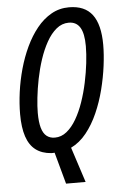

<svg xmlns="http://www.w3.org/2000/svg" viewBox="-60 -767 621 979"><g transform="rotate(-5 251.0 -277.5)"><path d="M237.8 169.9 193.4 7.8Q189 8.3 184.8 8.3Q180.7 8.3 176.3 8.3Q128.9 4.9 97.4 -18.8Q65.9 -42.5 50.5 -88.6Q35.2 -134.8 35.2 -203.1Q35.2 -256.8 43.2 -315.9Q51.3 -375 67.6 -433.6Q84 -492.2 108.6 -544.4Q133.3 -596.7 166 -637.2Q198.7 -677.7 240 -701.2Q281.2 -724.6 330.6 -724.6Q411.1 -724.6 449.7 -673.6Q488.3 -622.6 488.3 -518.6Q488.3 -470.2 480.7 -411.4Q473.1 -352.5 457.5 -291Q441.9 -229.5 417.2 -173.6Q392.6 -117.7 358.2 -74.7Q323.7 -31.7 279.3 -10.3L337.9 169.9ZM201.7 -68.8Q234.9 -68.8 262.5 -91.1Q290 -113.3 312 -151.1Q334 -189 350.3 -236.3Q366.7 -283.7 377.4 -334.5Q388.2 -385.3 393.8 -433.1Q399.4 -481 399.4 -520Q399.4 -585 380.4 -615.7Q361.3 -646.5 322.8 -646.5Q287.6 -646.5 259.3 -623Q231 -599.6 209 -560.3Q187 -521 171.1 -472.9Q155.3 -424.8 145.3 -374.8Q135.3 -324.7 130.4 -279.5Q125.5 -234.4 125.5 -202.1Q125.5 -154.8 134 -125.2Q142.6 -95.7 159.7 -82.3Q176.8 -68.8 201.7 -68.8Z"/></g></svg>

Font: Open Sans Condensed Medium
Style: Italic
Weight: 500
Width: 3
Italic angle: -12°
Designer: Monotype Design Team
Foundry: Monotype Imaging Inc.
Version: Version 3.000